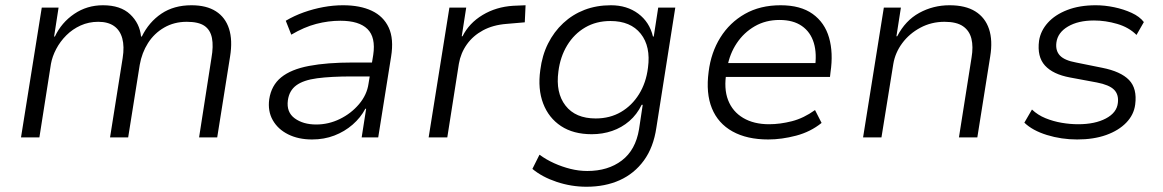

<svg xmlns="http://www.w3.org/2000/svg" viewBox="-20 -523 4427 731"><path d="M60 0 139 -494H203L186 -384H189Q214 -437 262.5 -470Q311 -503 372 -503Q439 -503 475.5 -468.5Q512 -434 517 -384H520Q547 -439 594.5 -471Q642 -503 709 -503Q766 -503 802 -480Q838 -457 852 -413.5Q866 -370 856 -308L807 0H738L785 -302Q793 -347 787 -378Q781 -409 758.5 -424.5Q736 -440 691 -440Q643 -440 605 -418Q567 -396 543.5 -359Q520 -322 512 -276L468 0H399L447 -302Q454 -346 445.5 -377Q437 -408 414 -424Q391 -440 354 -440Q318 -440 287 -426Q256 -412 232.5 -388.5Q209 -365 194 -336.5Q179 -308 174 -280L130 0Z M1168 8Q1116 8 1077 -11.5Q1038 -31 1018.5 -65.5Q999 -100 1005 -145Q1013 -198 1050.5 -228.5Q1088 -259 1156.5 -272Q1225 -285 1323 -285H1409L1401 -232H1321Q1240 -232 1187.5 -225Q1135 -218 1108 -198Q1081 -178 1076 -141Q1070 -96 1102 -72.5Q1134 -49 1184 -49Q1231 -49 1274 -70Q1317 -91 1347 -126.5Q1377 -162 1383 -204L1401 -314Q1411 -381 1379 -412.5Q1347 -444 1276 -444Q1230 -444 1184 -432Q1138 -420 1089 -391L1068 -444Q1100 -463 1136.5 -476Q1173 -489 1211 -496Q1249 -503 1286 -503Q1351 -503 1395.5 -482Q1440 -461 1460 -418Q1480 -375 1469 -307L1420 0H1357L1374 -109H1371Q1353 -75 1322.5 -48.5Q1292 -22 1253 -7Q1214 8 1168 8Z M1612 0 1691 -494H1755L1738 -385H1741Q1766 -435 1817.5 -466Q1869 -497 1934 -501L1981 -503L1978 -438L1908 -432Q1857 -428 1819 -407.5Q1781 -387 1757.5 -354Q1734 -321 1727 -280L1683 0Z M2213 188Q2155 188 2099.5 169.5Q2044 151 2007 120L2034 66Q2060 85 2090 98.5Q2120 112 2152 120Q2184 128 2216 128Q2295 128 2347.5 88Q2400 48 2413 -31L2427 -124H2423Q2405 -87 2376 -62Q2347 -37 2310.5 -24.5Q2274 -12 2233 -12Q2163 -12 2116 -43Q2069 -74 2048 -129Q2027 -184 2037 -256Q2044 -312 2066.5 -357Q2089 -402 2124.5 -435Q2160 -468 2205.5 -485.5Q2251 -503 2306 -503Q2367 -503 2410 -471Q2453 -439 2466 -384H2469L2486 -494H2551L2479 -37Q2468 38 2431.5 88Q2395 138 2339.5 163Q2284 188 2213 188ZM2248 -72Q2302 -72 2344 -96.5Q2386 -121 2413 -164.5Q2440 -208 2447 -265Q2458 -346 2419.5 -394.5Q2381 -443 2304 -443Q2250 -443 2208 -418.5Q2166 -394 2139.5 -350.5Q2113 -307 2106 -251Q2095 -170 2133 -121Q2171 -72 2248 -72Z M2905 8Q2824 8 2769 -22.5Q2714 -53 2690.5 -110.5Q2667 -168 2678 -250Q2687 -323 2722.5 -380Q2758 -437 2816 -470Q2874 -503 2952 -503Q3028 -503 3074 -470Q3120 -437 3136.5 -379.5Q3153 -322 3142 -248L3140 -230H2724L2733 -283H3107L3082 -261Q3091 -318 3078.5 -359.5Q3066 -401 3033 -424Q3000 -447 2948 -447Q2895 -447 2853.5 -423Q2812 -399 2785 -358.5Q2758 -318 2749 -267L2746 -249Q2735 -186 2752 -142Q2769 -98 2809.5 -74Q2850 -50 2908 -50Q2950 -50 2995 -61.5Q3040 -73 3083 -104L3108 -55Q3066 -21 3011 -6.5Q2956 8 2905 8Z M3266 0 3345 -494H3410L3393 -385H3396Q3427 -445 3480 -474Q3533 -503 3595 -503Q3656 -503 3693.5 -479.5Q3731 -456 3745.5 -412.5Q3760 -369 3750 -308L3701 0H3631L3679 -304Q3686 -345 3678.5 -375.5Q3671 -406 3646.5 -423Q3622 -440 3576 -440Q3526 -440 3484 -417.5Q3442 -395 3415 -358.5Q3388 -322 3381 -279L3336 0Z M4081 8Q4021 8 3966 -9Q3911 -26 3880 -56L3909 -106Q3931 -85 3960.5 -73Q3990 -61 4022 -55.5Q4054 -50 4085 -50Q4149 -50 4190.5 -72Q4232 -94 4236 -131Q4240 -163 4221.5 -181.5Q4203 -200 4156 -209L4054 -228Q3989 -240 3958.5 -273.5Q3928 -307 3936 -368Q3942 -406 3969.5 -436.5Q3997 -467 4043.5 -485Q4090 -503 4152 -503Q4186 -503 4222 -495.5Q4258 -488 4288.5 -474Q4319 -460 4335 -439L4307 -390Q4278 -419 4233.5 -432Q4189 -445 4145 -445Q4085 -445 4046 -422Q4007 -399 4002 -361Q3998 -330 4015.5 -311.5Q4033 -293 4077 -285L4176 -265Q4247 -251 4278.5 -218.5Q4310 -186 4302 -125Q4297 -86 4268 -56Q4239 -26 4191.5 -9Q4144 8 4081 8Z"/></svg>

Font: Nunito Sans 7pt Light
Style: Italic
Weight: 300
Italic angle: -9°
Designer: Vernon Adams
Foundry: Vernon Adams
Version: Version 3.101;gftools[0.9.27]